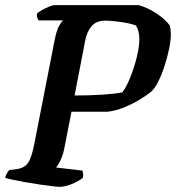

<svg xmlns="http://www.w3.org/2000/svg" viewBox="-33 -724 682 744"><path d="M198 0Q191 0 170 -2.5Q149 -5 121 -9Q93 -13 65.5 -18Q38 -23 16.5 -27.5Q-5 -32 -13 -35Q-11 -44 -6 -52.5Q-1 -61 3 -65L33 -69Q63 -73 77 -95Q91 -117 101 -172L178 -565Q186 -607 196.5 -624.5Q207 -642 211 -645H117Q114 -648 111.5 -655Q109 -662 110 -671Q117 -678 130.5 -685.5Q144 -693 157.5 -698.5Q171 -704 177 -704H505Q540 -694 574 -671.5Q608 -649 625 -625Q629 -610 629 -592Q629 -567 622 -533.5Q615 -500 604 -466.5Q593 -433 579.5 -406.5Q566 -380 552 -368Q536 -355 509 -338.5Q482 -322 449.5 -308.5Q417 -295 384 -291H244L215 -143Q209 -118 200 -100Q191 -82 184 -75L286 -63Q288 -60 289 -52Q290 -44 288 -35Q271 -21 244.5 -10.5Q218 0 198 0ZM256 -354Q314 -354 361 -357Q408 -360 441 -366Q457 -387 472 -424.5Q487 -462 497 -502.5Q507 -543 507 -572Q507 -588 503.5 -602Q500 -616 494 -625Q480 -631 458 -635Q436 -639 413 -641.5Q390 -644 374 -644Q340 -644 321.5 -622Q303 -600 297 -566Z"/></svg>

Font: Texturina 72pt 72pt Regular
Style: Bold Italic
Weight: 700
Italic angle: -11°
Designer: Guillermo Torres Carreño
Foundry: Omnibus-Type
Version: Version 1.002; ttfautohint (v1.8.3)